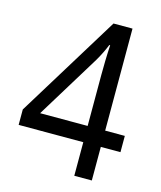

<svg xmlns="http://www.w3.org/2000/svg" viewBox="-109 -799 737 878"><g transform="rotate(15 260.0 -359.5)"><path d="M326 0H409V-159H502V-236H409V-719H319L20 -232V-159H326ZM101 -236 286 -538C302 -565 315 -592 326 -619H330C327 -568 326 -514 326 -478V-236Z"/></g></svg>

Font: Noto Sans Malayalam SemiCondensed
Style: Regular
Weight: 400
Width: 4
Designer: Jelle Bosma - Monotype Design Team
Foundry: Monotype Imaging Inc.
Version: Version 2.104